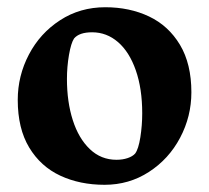

<svg xmlns="http://www.w3.org/2000/svg" viewBox="-20 -496 575 528"><path d="M269.5 -476.1Q336.4 -476.1 389.9 -450.7Q443.4 -425.3 474.9 -372.8Q506.3 -320.3 506.3 -242.2Q506.3 -175.8 475.3 -117.2Q444.3 -58.6 389.6 -23.2Q335 12.2 267.6 12.2Q199.7 12.2 145.8 -12.9Q91.8 -38.1 60.3 -90.3Q28.8 -142.6 28.8 -221.2Q28.8 -287.6 59.6 -346.2Q90.3 -404.8 145.3 -440.4Q200.2 -476.1 269.5 -476.1ZM351.6 -73.7Q360.8 -85.9 366 -118.7Q371.1 -151.4 371.1 -184.6Q371.1 -252 353.5 -302.5Q335.9 -353 304.7 -380.1Q273.4 -407.2 233.4 -407.2Q197.8 -407.2 183.6 -390.1Q175.3 -377.4 169.7 -345Q164.1 -312.5 164.1 -278.8Q164.1 -215.8 180.2 -165.5Q196.3 -115.2 227.1 -85.9Q257.8 -56.6 300.3 -56.6Q317.4 -56.6 331.1 -61.3Q344.7 -65.9 351.6 -73.7Z"/></svg>

Font: Vesper Libre
Style: Bold
Weight: 700
Designer: Robert Keller & Kimya Gandhi
Foundry: Mota Italic
Version: Version 1.058